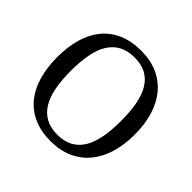

<svg xmlns="http://www.w3.org/2000/svg" viewBox="-179 -908 1101 1101"><g transform="rotate(45 371.0 -357.5)"><path d="M685.1 -357.9Q685.1 -275.4 664.6 -207.5Q644 -139.6 604 -91.3Q564 -43 505.4 -16.6Q446.8 9.8 371.1 9.8Q291.5 9.8 232.4 -16.6Q173.3 -43 134.3 -91.3Q95.2 -139.6 75.7 -207.8Q56.2 -275.9 56.2 -358.9Q56.2 -441.9 75.7 -509.5Q95.2 -577.1 134.3 -625Q173.3 -672.9 232.9 -699Q292.5 -725.1 372.1 -725.1Q447.8 -725.1 505.9 -699Q564 -672.9 604 -624.8Q644 -576.7 664.6 -509Q685.1 -441.4 685.1 -357.9ZM167 -357.9Q167 -283.7 178 -225.3Q189 -167 213.4 -126.7Q237.8 -86.4 276.6 -65.2Q315.4 -43.9 371.1 -43.9Q426.8 -43.9 465.6 -65.2Q504.4 -86.4 528.6 -126.7Q552.7 -167 563.5 -225.3Q574.2 -283.7 574.2 -357.9Q574.2 -432.1 563.5 -490.5Q552.7 -548.8 528.6 -588.9Q504.4 -628.9 466.1 -649.9Q427.7 -670.9 372.1 -670.9Q316.4 -670.9 277.3 -649.9Q238.3 -628.9 213.6 -588.9Q189 -548.8 178 -490.5Q167 -432.1 167 -357.9Z"/></g></svg>

Font: Droid Serif
Style: Regular
Weight: 400
Designer: Monotype Design team
Foundry: Monotype Imaging Inc.
Version: Version 1.03